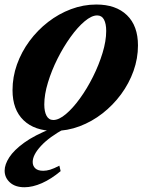

<svg xmlns="http://www.w3.org/2000/svg" viewBox="-24 -554 645 828"><path d="M210 10.5Q125.5 10.5 77.8 -35.2Q30 -81 30 -165Q30 -222 49.2 -276Q68.5 -330 103 -376.8Q137.5 -423.5 183.2 -459Q229 -494.5 282.2 -514.5Q335.5 -534.5 391.5 -534.5Q476 -534.5 523.5 -488.5Q571 -442.5 571 -358Q571 -302 551.8 -248Q532.5 -194 498 -147.2Q463.5 -100.5 418 -65Q372.5 -29.5 319.5 -9.5Q266.5 10.5 210 10.5ZM206 -36.5Q230 -36.5 260.2 -62Q290.5 -87.5 321 -129.8Q351.5 -172 377 -223Q402.5 -274 418.2 -325.5Q434 -377 434 -420.5Q434 -451.5 424.5 -469.5Q415 -487.5 395 -487.5Q371 -487.5 340.8 -462Q310.5 -436.5 280 -394Q249.5 -351.5 224 -300.8Q198.5 -250 182.8 -198.2Q167 -146.5 167 -103.5Q167 -72.5 176.8 -54.5Q186.5 -36.5 206 -36.5ZM81.5 253.5Q41.5 253.5 18.8 232.8Q-4 212 -4 182Q-4 155.5 16 124.5Q36 93.5 80.5 61.2Q125 29 199 0H256Q188.5 36.5 152.8 75.2Q117 114 117 144.5Q117 161.5 128.2 172Q139.5 182.5 162.5 182.5Q176.5 182.5 192.2 177.8Q208 173 232 160.5L237.5 184Q197 218 156.8 235.8Q116.5 253.5 81.5 253.5Z"/></svg>

Font: Libre Caslon Text
Style: Italic
Weight: 400
Italic angle: -22.583°
Designer: Pablo Impallari, Rodrigo Fuenzalida, Katja Schimmel
Foundry: Pablo Impallari, Rodrigo Fuenzalida
Version: Version 2.000